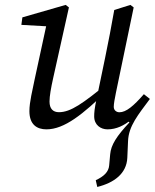

<svg xmlns="http://www.w3.org/2000/svg" viewBox="-20 -507 623 772"><path d="M371.1 244.7C438.9 228 488.9 190.9 491.9 127.7L494.8 61.4C496.8 -0.5 536.5 -46.6 582.7 -109.2L552.8 -109.1L494.3 -20L500.5 -14.8C448.9 40.3 426.2 75.8 423 113.2L419 157.8C416.9 184.7 396.9 202.7 365 217.6L371.1 244.7ZM166.7 13.1C238.7 13.1 313.9 -47.7 412.3 -143.6L412.1 -171.7C313.3 -91.5 264.6 -55.9 217 -55.9C193.1 -55.9 179.1 -69.8 179.1 -98.8C179.1 -120.7 185 -153.4 194 -194L257.1 -477.2L244 -487.3L70 -437.2L65.9 -407L177.5 -400.7L170.2 -422.9L119 -186.4C111.1 -146.6 98.2 -97 98.2 -60.2C98.2 -5.2 129.4 13.1 166.7 13.1ZM412.3 13.1C483.6 13.1 536.9 -49.1 582.7 -109.2L558.5 -128.3C516.7 -80.4 487 -55.6 460.2 -55.6C448.3 -55.6 437.4 -63.5 437.4 -77.5C437.4 -89.5 441.3 -110.3 446.3 -135.1L517.5 -477.2L504.3 -487.3L439.4 -466.8C428.5 -403.1 415.6 -338.5 402.7 -274.9L368.7 -111C359.8 -70.4 358.7 -53.3 358.7 -39C358.7 -4.4 384.9 13.1 412.3 13.1Z"/></svg>

Font: Source Serif Variable
Style: Italic
Weight: 389
Italic angle: -12°
Designer: Frank Grießhammer
Foundry: Adobe Systems Incorporated
Version: Version 3.001;hotconv 1.0.111;makeotfexe 2.5.65597